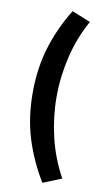

<svg xmlns="http://www.w3.org/2000/svg" viewBox="-100 -782 551 1007"><g transform="rotate(10 175.5 -278.0)"><path d="M202 179Q139 76 104.5 -35Q70 -146 70 -278Q70 -410 104.5 -521.5Q139 -633 202 -735L301 -695Q247 -598 222 -491Q197 -384 197 -278Q197 -173 222 -66Q247 41 301 139Z"/></g></svg>

Font: Mada ExtraBold
Style: Regular
Weight: 800
Designer: Khaled Hosny
Version: Version 1.5